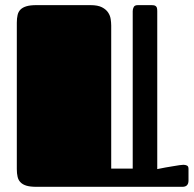

<svg xmlns="http://www.w3.org/2000/svg" viewBox="-20 -721 748 741"><path d="M687.5 -85Q682.6 -85 672.4 -83.5Q662.1 -82 648.4 -79.6Q634.8 -77.6 619.1 -74.7L586.9 -68.4V-678.2Q586.9 -686.5 585.4 -691.4Q583.5 -695.8 580.6 -697.8Q577.1 -700.2 572.8 -700.7Q568.8 -701.2 564.5 -701.2H512.2Q499.5 -701.2 496.1 -693.8Q492.2 -686.5 492.2 -678.2V-70.3H409.2V-81.1V-622.1Q409.2 -633.3 407.2 -647Q405.3 -660.6 397.5 -672.4Q389.6 -684.6 373.5 -692.9Q357.4 -701.2 329.1 -701.2H120.1Q96.7 -701.2 82 -696.8Q67.4 -692.4 59.1 -684.1Q50.8 -675.8 47.9 -663.1Q44.9 -650.4 44.9 -633.3V-68.4Q44.9 -51.3 47.9 -38.6Q50.8 -25.9 59.1 -17.6Q67.4 -8.8 82 -4.4Q96.7 0 120.1 0H684.1Q707.5 0 707.5 -24.4V-69.3Q707.5 -79.1 701.7 -82Q695.8 -85 687.5 -85Z"/></svg>

Font: Fascinate Cyrillic
Style: Regular
Weight: 900
Designer: Denis Ignatov
Foundry: Astigmatic (AOETI)
Version: Version 1.00 November 30, 2018, initial release